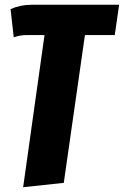

<svg xmlns="http://www.w3.org/2000/svg" viewBox="-20 -553 515 798"><path d="M475.1 -533.2 457 -407.2H333L245.1 207L76.2 225.1L165 -407.2H88.9Q64 -407.2 37.1 -397.9L23.9 -515.1Q64 -533.2 110.8 -533.2Z"/></svg>

Font: Fira Sans Compressed ExtraBold
Style: Italic
Weight: 800
Width: 3
Italic angle: -8°
Designer: Carrois Corporate & Edenspiekermann AG
Foundry: Carrois Corporate GbR & Edenspiekermann AG
Version: Version 4.203;PS 004.203;hotconv 1.0.88;makeotf.lib2.5.64775